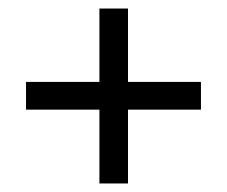

<svg xmlns="http://www.w3.org/2000/svg" viewBox="-20 -564 531 450"><path d="M213 -134V-307H41V-372H213V-544H280V-372H451V-307H280V-134Z"/></svg>

Font: Libre Caslon Text
Style: Bold
Weight: 700
Designer: Pablo Impallari, Rodrigo Fuenzalida
Foundry: Pablo Impallari, Rodrigo Fuenzalida
Version: Version 1.002